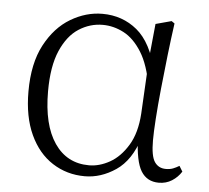

<svg xmlns="http://www.w3.org/2000/svg" viewBox="-44 -569 687 630"><g transform="rotate(5 299.5 -254.0)"><path d="M257 14Q198 14 150.5 -16.5Q103 -47 76 -105.5Q49 -164 49 -247Q49 -340 81.5 -401Q114 -462 164.5 -492Q215 -522 269 -522Q335 -522 383.5 -482Q432 -442 454 -349H462L440 -296Q428 -368 402 -409.5Q376 -451 342.5 -468.5Q309 -486 273 -486Q231 -486 194.5 -462.5Q158 -439 135.5 -387.5Q113 -336 113 -253Q113 -143 154 -83Q195 -23 268 -23Q302 -23 336 -42Q370 -61 395 -102Q420 -143 424 -207L434 -393L445 -504L497 -518L507 -511Q500 -461 493.5 -404.5Q487 -348 481.5 -293.5Q476 -239 473 -194.5Q470 -150 470 -123Q470 -71 483 -52Q496 -33 520 -33Q534 -33 544 -37Q554 -41 564 -47L575 -29Q563 -10 544 2Q525 14 501 14Q462 14 442.5 -17.5Q423 -49 420 -128H432Q408 -52 359 -19Q310 14 257 14Z"/></g></svg>

Font: Noto Serif HK
Style: Regular
Weight: 200
Designer: Ryoko NISHIZUKA 西塚涼子 (kana & ideographs); Frank Grießhammer (Latin, Greek & Cyrillic); Wenlong ZHANG 张文龙 (bopomofo); San
Foundry: Adobe
Version: Version 2.001;hotconv 1.1.0;makeotfexe 2.6.0